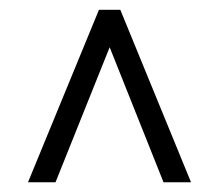

<svg xmlns="http://www.w3.org/2000/svg" viewBox="-20 -731 456 395"><path d="M205.6 -633.8 94.2 -356H37.6L183.6 -710.9H227.5L373 -356H316.4Z"/></svg>

Font: Roboto-Light
Style: Regular
Weight: 300
Designer: Google
Version: Version 2.137; 2017